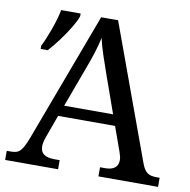

<svg xmlns="http://www.w3.org/2000/svg" viewBox="-80 -793 865 872"><g transform="rotate(10 352.5 -357.0)"><path d="M202.1 -238.8 164.1 -133.8Q159.7 -122.1 157.2 -110.6Q154.8 -99.1 154.8 -90.8Q154.8 -65.4 171.1 -53.7Q187.5 -42 221.2 -42H244.1V0H0V-42H19Q33.7 -42 43.9 -45.2Q54.2 -48.3 62.5 -57.1Q70.8 -65.9 78.4 -81.1Q85.9 -96.2 95.2 -120.1L316.9 -713.9H395L621.1 -95.2Q627 -79.6 633.1 -69.3Q639.2 -59.1 647.5 -53Q655.8 -46.9 666.5 -44.4Q677.2 -42 691.9 -42H705.1V0H430.2V-42H453.1Q513.2 -42 513.2 -89.8Q513.2 -98.1 511 -106.9Q508.8 -115.7 504.9 -127L464.8 -238.8ZM384.8 -463.9Q369.1 -508.3 356.2 -547.1Q343.3 -585.9 335 -622.1Q331.5 -604 326.9 -587.2Q322.3 -570.3 316.9 -552.7Q311.5 -535.2 304.7 -515.9Q297.9 -496.6 289.1 -473.1L221.2 -289.1H446.8ZM71.3 -539.6Q79.6 -555.7 88.9 -577.9Q98.1 -600.1 106.7 -624Q115.2 -647.9 122.1 -671.6Q128.9 -695.3 132.3 -714.4H222.2V-702.6Q219.7 -692.9 212.9 -679.2Q206.1 -665.5 196.5 -649.4Q187 -633.3 175.3 -616Q163.6 -598.6 151.1 -582Q138.7 -565.4 126.5 -550.5Q114.3 -535.6 104 -524.4H71.3Z"/></g></svg>

Font: Noto Serif
Style: Regular
Weight: 400
Designer: Monotype Design team
Foundry: Monotype Imaging Inc.
Version: Version 1.02